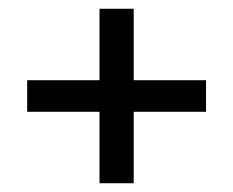

<svg xmlns="http://www.w3.org/2000/svg" viewBox="-20 -581 532 438"><path d="M42 -326V-398H207V-561H285V-398H450V-326H285V-163H207V-326Z"/></svg>

Font: Domine Medium
Style: Regular
Weight: 500
Designer: Pablo Impallari, Rodrigo Fuenzalida, Brenda Gallo
Foundry: Pablo Impallari, Rodrigo Fuenzalida, Brenda Gallo
Version: Version 2.000